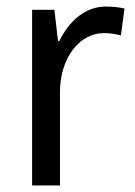

<svg xmlns="http://www.w3.org/2000/svg" viewBox="-20 -566 413 586"><path d="M303 -546C239 -546 191 -501 161 -441H157L146 -536H78V0H163V-284C163 -391 224 -465 297 -465C314 -465 334 -462 349 -458L360 -540C343 -544 322 -546 303 -546Z"/></svg>

Font: Noto Sans Sinhala SemiCondensed
Style: Regular
Weight: 400
Width: 4
Designer: Jelle Bosma - Monotype Design Team
Foundry: Monotype Imaging Inc.
Version: Version 2.006